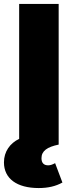

<svg xmlns="http://www.w3.org/2000/svg" viewBox="-38 -732 376 972"><path d="M158 220C205 220 244 211 278 192L241 94C228 101 217 105 206 105C184 105 172 93 172 69C172 32 201 12 259 0V-712H59V-29C13 -7 -18 35 -18 90C-18 172 47 220 158 220Z"/></svg>

Font: MV Cash Black
Style: Regular
Weight: 900
Designer: Rodrigo Fuenzalida
Foundry: fragTYPE
Version: Version 1.100;Glyphs 3.1.2 (3151)